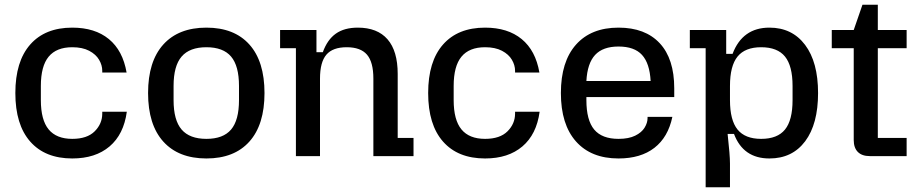

<svg xmlns="http://www.w3.org/2000/svg" viewBox="-20 -661 3892 813"><path d="M45 -267Q45 -401 108 -472.5Q171 -544 286 -544Q382 -544 441 -495.5Q500 -447 516 -354H413V-361Q413 -385 399.5 -408Q386 -431 357.5 -446Q329 -461 286 -461Q219 -461 186 -421Q153 -381 153 -297V-237Q153 -153 186 -113Q219 -73 286 -73Q349 -73 381 -105Q413 -137 413 -180V-188H517Q504 -92 444 -41Q384 10 286 10Q171 10 108 -61.5Q45 -133 45 -267Z M607 -267Q607 -401 671.5 -472.5Q736 -544 854 -544Q972 -544 1036 -472.5Q1100 -401 1100 -267Q1100 -133 1036 -61.5Q972 10 854 10Q736 10 671.5 -61.5Q607 -133 607 -267ZM854 -73Q925 -73 958.5 -112.5Q992 -152 992 -237V-297Q992 -382 958.5 -421.5Q925 -461 854 -461Q783 -461 749 -421.5Q715 -382 715 -297V-237Q715 -152 749 -112.5Q783 -73 854 -73Z M1233 -457H1166V-534H1320V-440H1347Q1366 -493 1402 -518.5Q1438 -544 1495 -544Q1578 -544 1621 -494.5Q1664 -445 1664 -348V-77H1731V0H1561V-328Q1561 -398 1534 -429.5Q1507 -461 1448 -461Q1389 -461 1362 -429.5Q1335 -398 1335 -328V0H1233Z M1793 -267Q1793 -401 1856 -472.5Q1919 -544 2034 -544Q2130 -544 2189 -495.5Q2248 -447 2264 -354H2161V-361Q2161 -385 2147.5 -408Q2134 -431 2105.5 -446Q2077 -461 2034 -461Q1967 -461 1934 -421Q1901 -381 1901 -297V-237Q1901 -153 1934 -113Q1967 -73 2034 -73Q2097 -73 2129 -105Q2161 -137 2161 -180V-188H2265Q2252 -92 2192 -41Q2132 10 2034 10Q1919 10 1856 -61.5Q1793 -133 1793 -267Z M2355 -267Q2355 -400 2419 -472Q2483 -544 2599 -544Q2712 -544 2773.5 -478Q2835 -412 2835 -287V-250H2463V-237Q2463 -152 2496 -112.5Q2529 -73 2599 -73Q2642 -73 2669.5 -86.5Q2697 -100 2709.5 -120.5Q2722 -141 2722 -161V-166H2827Q2809 -80 2751 -35Q2693 10 2599 10Q2483 10 2419 -62Q2355 -134 2355 -267ZM2735 -318Q2731 -393 2698.5 -428.5Q2666 -464 2599 -464Q2533 -464 2500 -428.5Q2467 -393 2463 -318Z M2968 -457H2901V-534H3055V-433H3082Q3124 -544 3238 -544Q3334 -544 3389 -471Q3444 -398 3444 -267Q3444 -136 3389.5 -63Q3335 10 3238 10Q3127 10 3088 -94H3061Q3071 -4 3071 31V132H2968ZM3203 -73Q3272 -73 3304 -112.5Q3336 -152 3336 -237V-297Q3336 -382 3304 -421.5Q3272 -461 3203 -461Q3135 -461 3103 -421.5Q3071 -382 3071 -297V-237Q3071 -152 3103 -112.5Q3135 -73 3203 -73Z M3595 -68V-457H3502V-534H3595L3632 -641H3697V-534H3819V-457H3697V-77H3819V0H3663Q3630 0 3612.5 -17.5Q3595 -35 3595 -68Z"/></svg>

Font: Mozilla Headline BETA
Style: Regular
Weight: 400
Designer: Studio DRAMA
Foundry: Studio DRAMA
Version: Version 0.100